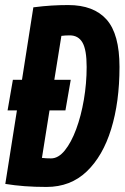

<svg xmlns="http://www.w3.org/2000/svg" viewBox="-20 -730 494 760"><path d="M164 10Q118 10 78 7Q38 4 1 -2L47 -293H10L31 -414H67L112 -701Q151 -706 184 -708Q217 -710 250 -710Q351 -710 402 -652.5Q453 -595 453 -465Q453 -326 420 -219Q387 -112 323 -51Q259 10 164 10ZM182 -103Q211 -103 236.5 -134.5Q262 -166 281.5 -218.5Q301 -271 312 -335.5Q323 -400 323 -465Q323 -533 306.5 -561.5Q290 -590 256 -590Q247 -590 239 -589.5Q231 -589 223 -588L195 -414H260L239 -293H176L146 -105Q155 -104 163 -103.5Q171 -103 182 -103Z"/></svg>

Font: Georama Condensed
Style: Bold Italic
Weight: 700
Width: 3
Italic angle: -9°
Designer: Jean-Baptiste Levee
Foundry: Production Type
Version: Version 1.000